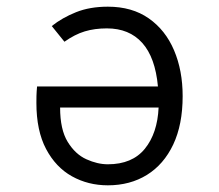

<svg xmlns="http://www.w3.org/2000/svg" viewBox="-20 -543 656 575"><path d="M303 12Q244 12 195.5 -15Q147 -42 118 -96.8Q89 -151.5 89 -235Q89 -243.5 89.2 -255.5Q89.5 -267.5 91 -284H453Q445 -371 406 -414.5Q367 -458 300 -458Q263.5 -458 233.8 -449Q204 -440 173 -418L135 -465Q166.5 -490 207.8 -506.5Q249 -523 303 -523Q375.5 -523 425.5 -488Q475.5 -453 501.2 -392.5Q527 -332 527 -255Q527 -170 498.8 -110.2Q470.5 -50.5 420 -19.2Q369.5 12 303 12ZM303 -51Q376 -51 413.8 -97.5Q451.5 -144 455 -221H160Q160 -155 182.8 -118Q205.5 -81 238.8 -66Q272 -51 303 -51Z"/></svg>

Font: Overpass Mono Light Light
Style: Regular
Weight: 300
Monospace: yes
Version: Version 4.000